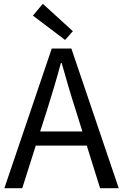

<svg xmlns="http://www.w3.org/2000/svg" viewBox="-20 -989 647 1009"><path d="M227 -410C253 -493 277 -572 300 -658H304C328 -573 351 -493 378 -410L413 -298H191ZM3 0H97L168 -224H436L506 0H604L355 -734H252ZM322 -779 363 -825 205 -969 153 -907Z"/></svg>

Font: Source Han Sans TC
Style: Regular
Weight: 400
Designer: Ryoko NISHIZUKA 西塚涼子 (kana, bopomofo & ideographs); Paul D. Hunt (Latin, Greek & Cyrillic); Sandoll Communications 산돌커뮤니
Foundry: Adobe
Version: Version 2.002;hotconv 1.0.116;makeotfexe 2.5.65601